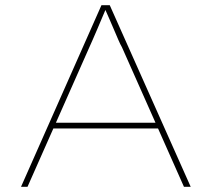

<svg xmlns="http://www.w3.org/2000/svg" viewBox="-20 -720 815 740"><path d="M61 0 371 -700H403L715 0H689L450 -538Q444 -548 436.5 -565.5Q429 -583 420 -604Q411 -625 401.5 -647Q392 -669 383 -689L389 -688Q382 -672 373.5 -651.5Q365 -631 355.5 -609Q346 -587 338 -568.5Q330 -550 324 -537L86 0ZM173 -225 182 -247H595L604 -225Z"/></svg>

Font: Lexend Giga Thin
Style: Regular
Weight: 250
Version: Version 1.007